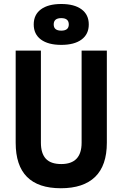

<svg xmlns="http://www.w3.org/2000/svg" viewBox="-20 -952 626 981"><path d="M291 9.8Q60.1 9.8 60.1 -222.7V-693.4H189V-222.7Q189 -168.5 214.1 -141.1Q239.3 -113.8 293 -113.8Q397 -113.8 397 -222.7V-693.4H525.9V-222.7Q525.9 -106.4 466.1 -48.3Q406.2 9.8 291 9.8ZM293 -722.7Q226.1 -722.7 189.2 -750Q152.3 -777.3 152.3 -827.1Q152.3 -877 189.2 -904.3Q226.1 -931.6 293 -931.6Q359.9 -931.6 396.7 -904.3Q433.6 -877 433.6 -827.1Q433.6 -777.3 396.7 -750Q359.9 -722.7 293 -722.7ZM293 -795.4Q331.5 -795.4 331.5 -827.1Q331.5 -859.4 293 -859.4Q254.4 -859.4 254.4 -827.1Q254.4 -795.4 293 -795.4Z"/></svg>

Font: Caskaydia Cove
Style: Bold
Weight: 700
Monospace: yes
Designer: Aaron Bell
Foundry: Saja Typeworks
Version: Version 4.300; ttfautohint (v1.8.3)